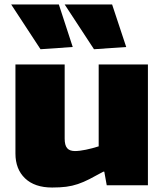

<svg xmlns="http://www.w3.org/2000/svg" viewBox="-20 -828 734 858"><path d="M161 -608 30 -808H243L305 -618ZM400 -608 269 -808H481L544 -618ZM213 10Q135 10 92 -31Q49 -72 49 -142V-540H269V-208Q269 -179 280 -166Q291 -153 315 -153Q335 -153 364 -159Q393 -165 421 -174V-540H641V0H457L446 -61H442Q406 -41 379.5 -27.5Q353 -14 328 -5.5Q303 3 276 6.5Q249 10 213 10Z"/></svg>

Font: Plata Sans Black
Style: Regular
Weight: 900
Designer: Pablo Impallari, Andres Torresi, & Cristiano Sobral
Foundry: Pablo Impallari, Andres Torresi, & Cristiano Sobral
Version: Version 1.00;December 28, 2019;FontCreator 12.0.0.2547 64-bi